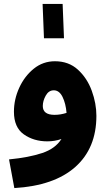

<svg xmlns="http://www.w3.org/2000/svg" viewBox="-20 -728 555 978"><path d="M471 -138Q471 -201 447.5 -265.5Q424 -330 377 -373Q330 -416 260 -416Q199 -416 152 -378Q105 -340 78 -281Q51 -222 51 -159Q51 -79 101.5 -43.5Q152 -8 221 -8Q259 -8 293 -20Q262 29 195 51.5Q128 74 26 84L53 230Q256 218 363.5 122.5Q471 27 471 -138ZM198 -188Q198 -214 213 -241Q228 -268 254 -268Q282 -268 298.5 -234.5Q315 -201 319 -153Q288 -143 258 -143Q198 -143 198 -188ZM204 -533 197 -708H299L306 -533Z"/></svg>

Font: Noto Sans Arabic Extra
Style: Regular
Weight: 800
Designer: Nadine Chahine - Monotype Design Team
Foundry: Monotype Imaging Inc.
Version: Version 1.902